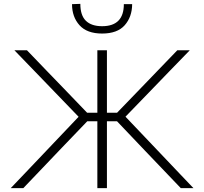

<svg xmlns="http://www.w3.org/2000/svg" viewBox="-20 -973 1056 993"><path d="M35.5 0Q64.5 -30.5 101.8 -69.5Q139 -108.5 178.2 -149.8Q217.5 -191 252 -227.5L386.5 -369L265.5 -494.5Q214 -548 161.8 -602Q109.5 -656 54.5 -713H119.5Q176 -654 219 -609.5Q262 -565 306 -519.5L430.5 -390H483.5V-713H533V-390H585.5L710.5 -519.5Q754.5 -565 797.5 -609.8Q840.5 -654.5 897 -713H961.5Q906 -656 853.8 -602Q801.5 -548 750 -494.5L629 -369.5L765.5 -226Q799.5 -190.5 838.2 -149.5Q877 -108.5 914.2 -69.5Q951.5 -30.5 980.5 0H915Q862.5 -54.5 818 -101.5Q773.5 -148.5 731 -192.5L585 -346H533V0H483.5V-346H431.5L288.5 -197Q243.5 -149.5 198 -102Q152.5 -54.5 100.5 0ZM508 -799.5Q430 -799.5 391.2 -842.5Q352.5 -885.5 352.5 -951.5L395.5 -953Q395.5 -893.5 424.2 -865.5Q453 -837.5 508 -837.5Q620.5 -837.5 620.5 -951.5H663.5Q663 -885.5 625 -842.5Q587 -799.5 508 -799.5Z"/></svg>

Font: Commissioner ExtraLight
Style: Regular
Weight: 200
Designer: Kostas Bartsokas
Foundry: Kostas Bartsokas
Version: Version 1.000; ttfautohint (v1.8.3)